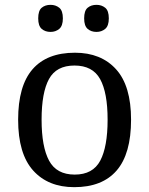

<svg xmlns="http://www.w3.org/2000/svg" viewBox="-20 -764 617 794"><path d="M287 10Q179 10 117 -59Q55 -128 55 -269Q55 -409 114.5 -477.5Q174 -546 290 -546Q398 -546 460 -477.5Q522 -409 522 -269Q522 -128 462.5 -59Q403 10 287 10ZM289 -42Q364 -42 394.5 -99.5Q425 -157 425 -269Q425 -381 394 -437Q363 -493 288 -493Q213 -493 182.5 -437Q152 -381 152 -269Q152 -157 183 -99.5Q214 -42 289 -42ZM379 -632Q357 -632 342.5 -644.5Q328 -657 328 -688Q328 -720 342.5 -732Q357 -744 379 -744Q400 -744 415 -732Q430 -720 430 -688Q430 -657 415 -644.5Q400 -632 379 -632ZM189 -632Q167 -632 152.5 -644.5Q138 -657 138 -688Q138 -720 152.5 -732Q167 -744 189 -744Q210 -744 225 -732Q240 -720 240 -688Q240 -657 225 -644.5Q210 -632 189 -632Z"/></svg>

Font: Noto Serif Khojki
Style: Regular
Weight: 400
Designer: Juan Bruce
Version: Version 2.002